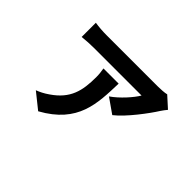

<svg xmlns="http://www.w3.org/2000/svg" viewBox="-117 -852 1233 1233"><g transform="rotate(45 500.0 -235.0)"><path d="M408 -394C412 -373 415 -347 415 -323C415 -197 394 -108 281 -31C251 -10 226 2 200 12L306 97C540 -32 540 -207 546 -394ZM815 -566C799 -561 756 -559 734 -559H270C237 -559 197 -562 166 -567V-438C203 -442 237 -444 270 -444H704C680 -402 617 -331 560 -292L660 -222C731 -277 824 -403 859 -459C865 -469 880 -488 889 -499Z"/></g></svg>

Font: Noto Sans T Chinese Bold
Style: Bold
Weight: 700
Designer: Ryoko NISHIZUKA (kana & ideographs); Paul D. Hunt (Latin, Greek & Cyrillic); Wenlong ZHANG (bopomofo); Sandoll Communica
Foundry: Adobe Systems Incorporated
Version: Version 1.000;PS 1;hotconv 1.0.78;makeotf.lib2.5.61930